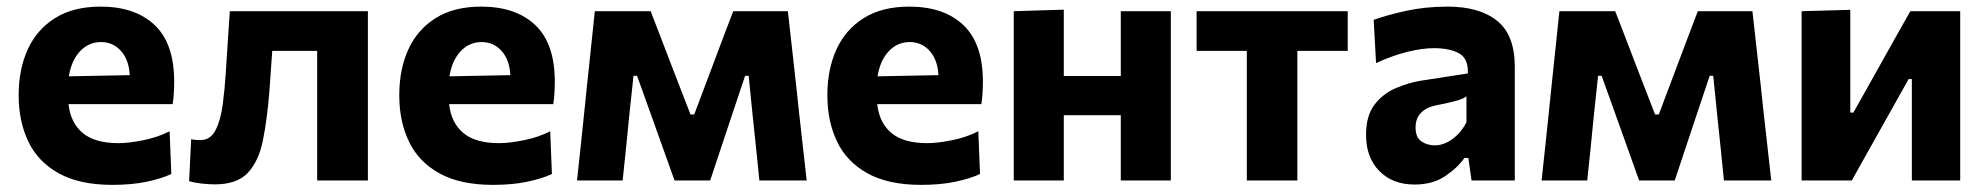

<svg xmlns="http://www.w3.org/2000/svg" viewBox="-20 -532 5856 566"><path d="M311.5 13Q215 13 153.8 -20.8Q92.5 -54.5 63.8 -114.2Q35 -174 35 -251Q35 -328 62 -386.8Q89 -445.5 142.8 -479Q196.5 -512.5 276.5 -512.5Q378.5 -512.5 436 -458Q493.5 -403.5 493.5 -291.5Q493.5 -254 489 -225H182Q188 -170 223.8 -140Q259.5 -110 329.5 -110Q359 -110 401.8 -118.5Q444.5 -127 480 -145L485 -19Q456 -5.5 412 3.8Q368 13 311.5 13ZM278 -408Q241.5 -408 216 -381Q190.5 -354 183 -307L362.5 -310.5Q360 -356 336.5 -382Q313 -408 278 -408Z M613.5 11.5Q595 11.5 573.2 9Q551.5 6.5 537.5 2L543.5 -121.5Q551.5 -120 558.8 -119.5Q566 -119 570.5 -119Q600.5 -119 615.5 -148.5Q630.5 -178 636.5 -223.2Q642.5 -268.5 645.5 -316.5Q648.5 -363.5 651.5 -410Q654.5 -456.5 657.5 -499H1064.5V0H915V-382H782.5Q780.5 -350.5 778.2 -319.8Q776 -289 774 -261Q767.5 -180.5 755.2 -119Q743 -57.5 711 -23Q679 11.5 613.5 11.5Z M1433.5 13Q1337 13 1275.8 -20.8Q1214.5 -54.5 1185.8 -114.2Q1157 -174 1157 -251Q1157 -328 1184 -386.8Q1211 -445.5 1264.8 -479Q1318.5 -512.5 1398.5 -512.5Q1500.5 -512.5 1558 -458Q1615.5 -403.5 1615.5 -291.5Q1615.5 -254 1611 -225H1304Q1310 -170 1345.8 -140Q1381.5 -110 1451.5 -110Q1481 -110 1523.8 -118.5Q1566.5 -127 1602 -145L1607 -19Q1578 -5.5 1534 3.8Q1490 13 1433.5 13ZM1400 -408Q1363.5 -408 1338 -381Q1312.5 -354 1305 -307L1484.5 -310.5Q1482 -356 1458.5 -382Q1435 -408 1400 -408Z M1681 0Q1687 -54 1692.5 -107Q1698 -160 1703.5 -212.5L1710.5 -280.5Q1716 -334.5 1722 -389.5Q1728 -444.5 1733.5 -499H1898Q1913 -460.5 1928 -421.5Q1943 -382.5 1957.5 -344.5L2015.5 -194.5H2026.5L2083 -344.5Q2097.5 -383.5 2112.2 -422.2Q2127 -461 2141.5 -499H2302.5Q2308.5 -445.5 2314.8 -389.8Q2321 -334 2327 -280L2334.5 -210Q2340 -160 2346 -107Q2352 -54 2358 0H2218.5Q2214 -47 2209 -94.5Q2204 -142 2199 -189L2187 -308.5H2176.5L2134 -181.5Q2119 -136 2103.8 -90.8Q2088.5 -45.5 2073.5 0H1968.5Q1952.5 -45.5 1936.2 -90.2Q1920 -135 1904.5 -179L1858 -308.5H1847.5L1835 -191.5Q1830.5 -143 1825.5 -95.2Q1820.5 -47.5 1815.5 0Z M2695.5 13Q2599 13 2537.8 -20.8Q2476.5 -54.5 2447.8 -114.2Q2419 -174 2419 -251Q2419 -328 2446 -386.8Q2473 -445.5 2526.8 -479Q2580.5 -512.5 2660.5 -512.5Q2762.5 -512.5 2820 -458Q2877.5 -403.5 2877.5 -291.5Q2877.5 -254 2873 -225H2566Q2572 -170 2607.8 -140Q2643.5 -110 2713.5 -110Q2743 -110 2785.8 -118.5Q2828.5 -127 2864 -145L2869 -19Q2840 -5.5 2796 3.8Q2752 13 2695.5 13ZM2662 -408Q2625.5 -408 2600 -381Q2574.5 -354 2567 -307L2746.5 -310.5Q2744 -356 2720.5 -382Q2697 -408 2662 -408Z M2968.5 0V-499L3116 -503.5V-308H3284V-499H3431.5V0H3284V-192.5H3116V0Z M3655.5 0V-382H3507.5V-499H3953V-382H3804.5V0Z M4150 12Q4085.5 12 4046.2 -27.8Q4007 -67.5 4007 -134.5Q4007 -191 4032.2 -223.8Q4057.5 -256.5 4094.8 -272.2Q4132 -288 4168 -294L4307 -315.5Q4309 -359 4281.5 -374.5Q4254 -390 4207 -390Q4172.5 -390 4128.2 -379Q4084 -368 4036.5 -346L4029.5 -473.5Q4066.5 -487 4124 -499.8Q4181.5 -512.5 4247.5 -512.5Q4341 -512.5 4393.2 -470.8Q4445.5 -429 4445.5 -335V0H4318L4308.5 -66.5H4297Q4277 -37.5 4240.2 -12.8Q4203.5 12 4150 12ZM4209.5 -103.5Q4236 -103.5 4261.2 -121.8Q4286.5 -140 4303 -171.5V-248Q4294 -241 4276.5 -235.8Q4259 -230.5 4211.5 -221Q4184.5 -215.5 4168.8 -199.2Q4153 -183 4153 -156Q4153 -127 4170.2 -115.2Q4187.5 -103.5 4209.5 -103.5Z M4524.5 0Q4530.5 -54 4536 -107Q4541.5 -160 4547 -212.5L4554 -280.5Q4559.5 -334.5 4565.5 -389.5Q4571.5 -444.5 4577 -499H4741.5Q4756.5 -460.5 4771.5 -421.5Q4786.5 -382.5 4801 -344.5L4859 -194.5H4870L4926.5 -344.5Q4941 -383.5 4955.8 -422.2Q4970.5 -461 4985 -499H5146Q5152 -445.5 5158.2 -389.8Q5164.5 -334 5170.5 -280L5178 -210Q5183.5 -160 5189.5 -107Q5195.5 -54 5201.5 0H5062Q5057.5 -47 5052.5 -94.5Q5047.5 -142 5042.5 -189L5030.5 -308.5H5020L4977.5 -181.5Q4962.5 -136 4947.2 -90.8Q4932 -45.5 4917 0H4812Q4796 -45.5 4779.8 -90.2Q4763.5 -135 4748 -179L4701.5 -308.5H4691L4678.5 -191.5Q4674 -143 4669 -95.2Q4664 -47.5 4659 0Z M5291 0V-499L5434.5 -503V-200H5443.5L5516.5 -330Q5540.5 -373 5564.2 -415.2Q5588 -457.5 5611.5 -499H5758.5V0H5616V-299H5606.5L5534.5 -170.5Q5510.5 -128 5486.5 -85Q5462.5 -42 5439 0Z"/></svg>

Font: Commissioner
Style: Bold
Weight: 700
Designer: Kostas Bartsokas
Foundry: Kostas Bartsokas
Version: Version 1.000; ttfautohint (v1.8.3)